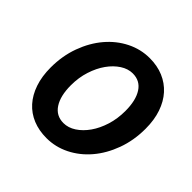

<svg xmlns="http://www.w3.org/2000/svg" viewBox="-171 -827 1001 1001"><g transform="rotate(45 330.0 -326.0)"><path d="M302 12Q246 12 201 -6.5Q156 -25 124 -60.5Q92 -96 74.5 -147.5Q57 -199 57 -264Q57 -350 84 -423.5Q111 -497 156.5 -550.5Q202 -604 262 -634Q322 -664 388 -664Q444 -664 489 -645Q534 -626 566 -590.5Q598 -555 615.5 -504Q633 -453 633 -388Q633 -302 606 -228.5Q579 -155 533.5 -101.5Q488 -48 428 -18Q368 12 302 12ZM382 -545Q347 -545 314 -523.5Q281 -502 255 -465.5Q229 -429 213 -379.5Q197 -330 197 -273Q197 -195 226 -150.5Q255 -106 309 -106Q344 -106 377 -127.5Q410 -149 436 -186Q462 -223 477.5 -272.5Q493 -322 493 -379Q493 -457 464.5 -501Q436 -545 382 -545Z"/></g></svg>

Font: mr_Source Sans Pro
Style: Bold Italic
Weight: 700
Italic angle: -11°
Designer: Paul D. Hunt
Foundry: Adobe Systems Incorporated
Version: Version 1.036;July 10, 2024;FontCreator 11.5.0.2430 64-bit